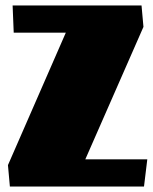

<svg xmlns="http://www.w3.org/2000/svg" viewBox="-20 -680 557 700"><path d="M496 -660 503 -582 291 -99H517L505 0H16L9 -78L220 -561H30L26 -660Z"/></svg>

Font: Sansita Black
Style: Regular
Weight: 900
Designer: Pablo Cosgaya
Foundry: Omnibus-Type
Version: Version 1.006; ttfautohint (v1.5)